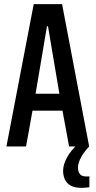

<svg xmlns="http://www.w3.org/2000/svg" viewBox="-20 -708 462 928"><path d="M11 0 143 -688H280L411 0H314L282 -173H137L106 0ZM152 -255H267L212 -581H207ZM374 200Q341 200 321.5 189Q302 178 293.5 159Q285 140 285 118Q285 87 304.5 52Q324 17 355 -10L411 0Q401 10 388 27Q375 44 366 64Q357 84 357 103Q357 120 365.5 132.5Q374 145 398 145Q400 145 404 145Q408 145 412 144V197Q402 198 393.5 199Q385 200 374 200Z"/></svg>

Font: Saira ExtraCondensed SemiBold
Style: Regular
Weight: 600
Width: 2
Designer: Hector Gatti with collaboration of the Omnibus-Type team
Foundry: Omnibus-Type
Version: Version 1.101